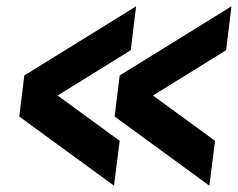

<svg xmlns="http://www.w3.org/2000/svg" viewBox="-20 -591 755 608"><path d="M643 -3 343 -222 359 -352 713 -571 696 -432 386 -240 398 -337 661 -145ZM341 -3 41 -222 57 -352 411 -571 394 -432 84 -240 96 -337 359 -145Z"/></svg>

Font: Inclusive Sans
Style: Italic
Weight: 400
Italic angle: -7°
Designer: Olivia King
Foundry: Olivia King
Version: Version 2.004